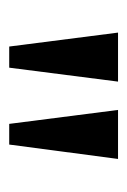

<svg xmlns="http://www.w3.org/2000/svg" viewBox="52 -806 282 427"><g transform="rotate(90 193.5 -593.0)"><path d="M84 -472H131L162 -714H53ZM256 -472H302L334 -714H225Z"/></g></svg>

Font: Noto Serif Ethiopic Condensed Medium
Style: Regular
Weight: 500
Width: 3
Designer: Monotype Design Team
Foundry: Monotype Imaging Inc.
Version: Version 2.102